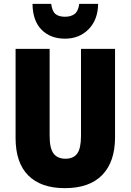

<svg xmlns="http://www.w3.org/2000/svg" viewBox="-20 -968 679 998"><path d="M578 -255Q578 -127 511.5 -58.5Q445 10 317 10Q193 10 127 -56Q61 -122 61 -251V-714H238V-261Q238 -197 258.5 -170Q279 -143 320 -143Q362 -143 381.5 -170Q401 -197 401 -262V-714H578ZM490 -948Q489 -865 440.5 -816Q392 -767 318 -767Q242 -767 196 -813.5Q150 -860 149 -948H246Q251 -910 268 -895.5Q285 -881 318 -881Q349 -881 368 -895.5Q387 -910 392 -948Z"/></svg>

Font: Noto Sans Gujarati Condensed Black
Style: Regular
Weight: 900
Width: 3
Designer: Jelle Bosma - Monotype Design Team, Universal Thirst
Foundry: Monotype Imaging Inc.
Version: Version 2.106; ttfautohint (v1.8.4.7-5d5b)